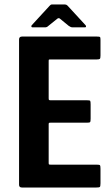

<svg xmlns="http://www.w3.org/2000/svg" viewBox="-20 -836 495 856"><path d="M78 0Q65 0 65 -12V-660Q65 -673 78 -673H412Q424 -673 426 -671Q428 -669 428 -658V-588Q428 -576 425 -573.5Q422 -571 412 -571H206Q199 -571 198 -570Q197 -569 197 -563V-398Q197 -392 198.5 -390.5Q200 -389 205 -389H367Q380 -389 382 -386.5Q384 -384 384 -370V-307Q384 -294 381.5 -291.5Q379 -289 367 -289H205Q200 -289 198.5 -288Q197 -287 197 -282V-111Q197 -105 198 -103.5Q199 -102 205 -102H410Q424 -102 426 -99Q428 -96 428 -83V-19Q428 -5 425 -2.5Q422 0 409 0ZM125 -714Q121 -714 120 -717Q119 -720 121 -723L201 -810Q206 -816 211 -816H270Q276 -816 281 -811L362 -723Q364 -720 363.5 -717Q363 -714 358 -714H305Q298 -714 294.5 -716Q291 -718 286 -721L247 -753Q242 -757 236 -753L195 -720Q192 -717 188.5 -715.5Q185 -714 180 -714Z"/></svg>

Font: Glory Thin
Style: Bold
Weight: 700
Version: Version 1.011